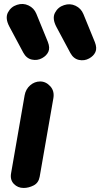

<svg xmlns="http://www.w3.org/2000/svg" viewBox="-20 -931 496 951"><path d="M97 0Q68 0 48.5 -20.2Q29 -40.5 35 -73.5L102 -459Q107.5 -489.5 129.5 -508.5Q151.5 -527.5 179 -527.5Q207.5 -527.5 229.2 -503.5Q251 -479.5 244 -442.5L176.5 -55.5Q171 -25 146.5 -12.5Q122 0 97 0ZM188.5 -643Q165 -630 138 -635.8Q111 -641.5 95.5 -670L26.5 -799Q4.5 -840.5 19.2 -869Q34 -897.5 64 -907Q94 -917 121.2 -904Q148.5 -891 160 -863L217 -723.5Q228.5 -694 219.5 -674.5Q210.5 -655 188.5 -643ZM421.5 -641.5Q398 -628.5 371 -634.2Q344 -640 328.5 -668.5L259.5 -797.5Q237.5 -839 252.2 -867.5Q267 -896 297 -905.5Q327 -915.5 354.2 -902.5Q381.5 -889.5 393 -861.5L450 -722Q461.5 -692.5 452.5 -673Q443.5 -653.5 421.5 -641.5Z"/></svg>

Font: Edu QLD Hand
Style: Regular
Weight: 400
Designer: Tina and Corey Anderson, Eben Sorkin
Foundry: Sorkin Type Co.
Version: Version 2.000